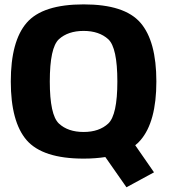

<svg xmlns="http://www.w3.org/2000/svg" viewBox="-20 -700 750 854"><path d="M542.5 133 665 66.5 581.5 -54C590 -60.5 598 -68 605 -76.5C652 -131 675.5 -218 675.5 -337.5C675.5 -457 652 -544 605 -598.5C557.5 -653.5 473.5 -680.5 352 -680.5C230.5 -680.5 146 -653.5 98.5 -598.5C51.5 -544 28 -457 28 -337.5C28 -218 51.5 -131 98.5 -76.5C146 -22 230.5 5.5 352 5.5C387 5.5 419.5 3 448.5 -1.5ZM352 -113C305.5 -113 269 -125.5 242 -150.5C215 -176 201.5 -238.5 201.5 -337.5C201.5 -438 215 -500.5 242 -525.5C269 -550 305.5 -562.5 352 -562.5C398 -562.5 434.5 -550 461.5 -525.5C488.5 -500.5 502 -438 502 -337.5C502 -238.5 488.5 -176 461.5 -150.5C434.5 -125.5 398 -113 352 -113Z"/></svg>

Font: Anybody
Style: Bold
Weight: 700
Designer: Tyler Finck
Foundry: Etcetera Type Company
Version: Version 1.110